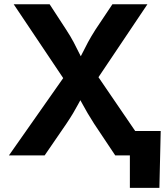

<svg xmlns="http://www.w3.org/2000/svg" viewBox="-20 -748 809 924"><path d="M22.9 0 322.8 -427.2V-314.5L45.9 -727.5H218.8L298.3 -605.5Q320.3 -571.8 334.7 -544.4Q349.1 -517.1 361.3 -491.9Q373.5 -466.8 388.2 -439.5H348.6Q363.8 -466.3 376.2 -491.7Q388.7 -517.1 403.3 -544.4Q418 -571.8 439.5 -605.5L521 -727.5H689.5L417.5 -322.3V-429.7L710.9 0H534.7L433.1 -152.3Q414.1 -182.1 401.6 -203.4Q389.2 -224.6 378.7 -244.1Q368.2 -263.7 355 -287.1H378.4Q365.7 -264.2 355.2 -244.6Q344.7 -225.1 332 -203.6Q319.3 -182.1 299.3 -152.3L194.8 0ZM605 156.2V0H563V-117.7H753.4L747.1 156.2Z"/></svg>

Font: Inter 16pt
Style: Bold
Weight: 700
Version: Version 4.001;git-66647c0bb